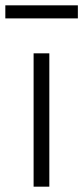

<svg xmlns="http://www.w3.org/2000/svg" viewBox="-51 -700 312 720"><path d="M75 -500H134V0H75ZM-31 -631V-680H241V-631Z"/></svg>

Font: Titillium Web Light
Style: Regular
Weight: 300
Version: Version 1.002;PS 57.000;hotconv 1.0.70;makeotf.lib2.5.55311